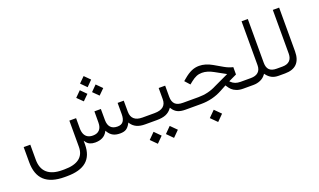

<svg xmlns="http://www.w3.org/2000/svg" viewBox="-87 -1174 3174 1913"><g transform="rotate(-20 1500.0 -217.5)"><path d="M800.3 -603.5 859.4 -662.1 918 -603.5 859.4 -543.9ZM883.8 -482.9 942.9 -542.5 1002.4 -482.9 942.9 -424.3ZM715.8 -482.9 775.4 -542.5 834.5 -482.9 775.4 -424.3ZM1281.2 0H1272Q1218.8 0 1183.6 -16.1Q1148.4 -32.2 1126.5 -64.5L1120.1 -74.7L1114.3 -64Q1095.2 -29.3 1071.5 -14.6Q1047.9 0 1007.3 0Q962.4 0 932.9 -15.9Q903.3 -31.7 883.3 -65.4L876.5 -76.2L870.6 -64.9Q834 0 742.7 0Q681.2 -0.5 652.8 -38.6L639.6 -56.2V-34.2V-18.1Q639.6 101.6 571 160.4Q502.4 219.2 363.3 219.2H338.4Q196.3 219.2 126.2 154.5Q56.2 89.8 56.2 -42V-201.2H126.5V-42.5Q126.5 51.3 180.4 98.9Q234.4 146.5 338.4 146.5H363.3Q467.3 146.5 520.8 105.7Q574.2 64.9 574.2 -15.6V-293.5H645.5V-186.5Q645.5 -149.4 657 -124Q668.5 -98.6 690.9 -85.9Q713.4 -73.2 745.6 -73.2Q791 -73.2 815.4 -99.6Q839.8 -126 839.8 -174.8L840.3 -294.9H908.7L909.2 -175.8Q909.7 -126 934.1 -99.9Q958.5 -73.7 1005.9 -73.7Q1047.9 -73.7 1067.1 -99.4Q1086.4 -125 1086.4 -174.8V-294.9H1151.4L1151.9 -176.3Q1152.3 -125.5 1181.9 -99.4Q1211.4 -73.2 1268.1 -73.2H1281.2Q1293.9 -73.2 1293.9 -40V-34.7Q1293.9 0 1281.2 0Z M1432.6 161.6 1495.6 98.1 1559.1 161.6 1495.6 225.1ZM1260.7 161.6 1324.2 98.1 1387.2 161.6 1324.2 225.1ZM1708.5 0H1699.2Q1647.5 0 1616.5 -15.1Q1585.4 -30.3 1564.9 -63L1559.1 -71.8L1552.7 -63.5Q1528.3 -30.8 1491 -15.4Q1453.6 0 1394 0H1276.9Q1264.2 0 1264.2 -34.7V-40Q1264.2 -50.3 1265.6 -57.6Q1267.1 -64.9 1270 -69.1Q1272.9 -73.2 1276.9 -73.2H1396.5Q1521.5 -73.2 1521.5 -175.8V-294.4H1590.3V-175.8Q1590.3 -124.5 1616 -98.9Q1641.6 -73.2 1698.7 -73.2H1709Q1714.8 -73.2 1718.3 -64.2Q1721.7 -55.2 1721.7 -40V-34.7Q1721.7 -19 1718.3 -9.5Q1714.8 0 1708.5 0Z M1897.9 161.6 1962.9 96.7 2027.8 161.6 1962.9 226.6ZM2367.7 0H2310.5Q2271.5 0 2241.9 -11.5Q2212.4 -22.9 2194.1 -40.5Q2175.8 -58.1 2159.2 -85.4L2155.3 -91.3L2149.4 -87.9L2091.3 -56.6Q1987.8 0 1864.3 0H1705.1Q1692.4 0 1692.4 -34.7V-40Q1692.4 -50.3 1693.8 -57.6Q1695.3 -64.9 1698.2 -69.1Q1701.2 -73.2 1705.1 -73.2H1863.3Q1967.8 -73.2 2055.2 -119.1L2196.8 -185.5L2210 -191.9L2197.3 -198.7L2098.1 -253.4Q2033.7 -289.6 1977.1 -289.6Q1944.8 -289.6 1918 -278.3Q1891.1 -267.1 1860.4 -242.7L1831.1 -219.2L1784.2 -271.5L1808.6 -292Q1853 -329.6 1891.8 -346.9Q1930.7 -364.3 1974.1 -364.3Q2040.5 -364.3 2110.4 -324.2L2202.6 -271Q2245.6 -246.1 2291.5 -235.4V-157.7L2215.3 -121.6L2214.4 -121.1L2205.6 -116.7L2212.4 -109.4Q2231.4 -90.8 2255.1 -82Q2278.8 -73.2 2309.1 -73.2H2367.7Q2374 -73.2 2377.2 -64.2Q2380.4 -55.2 2380.4 -40V-34.7Q2380.4 0 2367.7 0Z M2699.7 0H2687.5Q2645 0 2615.2 -15.4Q2585.4 -30.8 2562.5 -61L2556.6 -68.8L2550.8 -61Q2528.8 -30.3 2493.9 -15.1Q2459 0 2419.4 0H2363.8Q2351.1 0 2351.1 -34.7V-40Q2351.1 -50.3 2352.5 -57.6Q2354 -64.9 2356.9 -69.1Q2359.9 -73.2 2363.8 -73.2H2418.5Q2470.2 -73.2 2497.6 -98.4Q2524.9 -123.5 2524.9 -171.9V-636.7H2591.3V-171.9Q2591.3 -122.6 2615.5 -97.9Q2639.6 -73.2 2692.4 -73.2H2699.7Q2705.6 -73.2 2709 -64.2Q2712.4 -55.2 2712.4 -40V-34.7Q2712.4 -19 2709 -9.5Q2705.6 0 2699.7 0Z M2695.3 -73.2H2754.4Q2804.2 -73.2 2830.3 -98.9Q2856.4 -124.5 2856.4 -173.8V-636.7H2923.3V-174.3Q2923.3 0 2753.9 0H2695.3Q2682.6 0 2682.6 -34.7V-40Q2682.6 -50.3 2684.1 -57.6Q2685.5 -64.9 2688.5 -69.1Q2691.4 -73.2 2695.3 -73.2Z"/></g></svg>

Font: Shabnam Light WOL
Style: Light-WOL
Weight: 300
Foundry: DejaVu fonts team - Redesigned by Saber Rastikerdar - Based on Vazir font
Version: Version 5.0.0